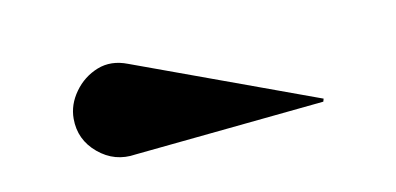

<svg xmlns="http://www.w3.org/2000/svg" viewBox="-30 -870 470 228"><g transform="rotate(-10 205.0 -756.0)"><path d="M120 -700.5Q94.5 -696.5 74.8 -713Q55 -729.5 55 -755Q55 -772 65.8 -787Q76.5 -802 93.5 -808.8Q110.5 -815.5 130 -808L351.5 -727L350.5 -723.5Z"/></g></svg>

Font: Bodoni* 48pt
Style: Bold
Weight: 700
Version: Version 2.3